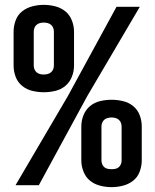

<svg xmlns="http://www.w3.org/2000/svg" viewBox="-20 -763 640 791"><path d="M160 -383Q137 -383 113.5 -388.5Q90 -394 71.5 -409Q53 -424 44.5 -446.5Q36 -469 36 -493V-633Q36 -656 44.5 -679Q53 -702 71.5 -716.5Q90 -731 113.5 -737Q137 -743 160 -743Q184 -743 207.5 -737Q231 -731 249 -716.5Q267 -702 276 -679Q285 -656 285 -633V-493Q285 -469 276 -446.5Q267 -424 249 -409Q231 -394 207.5 -388.5Q184 -383 160 -383ZM44 0 260 -368 460 -735H556L340 -368L140 0ZM160 -456Q168 -456 176 -458Q184 -460 190 -465Q196 -470 199 -477.5Q202 -485 202 -493V-633Q202 -641 199 -648.5Q196 -656 190 -661Q184 -666 176 -668Q168 -670 160 -670Q152 -670 144.5 -668Q137 -666 131 -661Q125 -656 122 -648.5Q119 -641 119 -633V-493Q119 -485 122 -477.5Q125 -470 131 -465Q137 -460 144.5 -458Q152 -456 160 -456ZM440 8Q416 8 392.5 2Q369 -4 351 -18.5Q333 -33 324 -56Q315 -79 315 -102V-242Q315 -266 324 -288.5Q333 -311 351 -326Q369 -341 392.5 -346.5Q416 -352 440 -352Q463 -352 486.5 -346.5Q510 -341 528.5 -326Q547 -311 555.5 -288.5Q564 -266 564 -242V-102Q564 -79 555.5 -56Q547 -33 528.5 -18.5Q510 -4 486.5 2Q463 8 440 8ZM440 -66Q448 -66 455.5 -67.5Q463 -69 469 -74Q475 -79 478 -86.5Q481 -94 481 -102V-242Q481 -250 478 -257.5Q475 -265 469 -270Q463 -275 455.5 -277Q448 -279 440 -279Q432 -279 424 -277Q416 -275 410 -270Q404 -265 401 -257.5Q398 -250 398 -242V-102Q398 -94 401 -86.5Q404 -79 410 -74Q416 -69 424 -67.5Q432 -66 440 -66Z"/></svg>

Font: Iosevka SS04 Extended
Style: Regular
Weight: 400
Width: 7
Monospace: yes
Designer: Belleve Invis
Foundry: Belleve Invis
Version: Version 19.0.0; ttfautohint (v1.8.4)